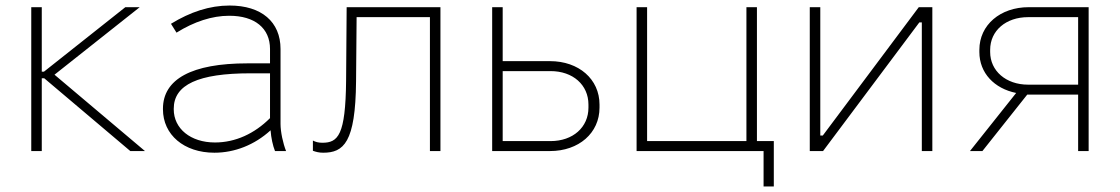

<svg xmlns="http://www.w3.org/2000/svg" viewBox="-20 -546 4049 694"><path d="M93 0H131V-263H140L451 0H504L177 -276L485 -520H433L139 -287H131V-520H93Z M755 6C828 6 900 -22 958 -75C960 -48 966 -20 974 0H1014C1003 -28 994 -69 994 -98V-369C994 -467 925 -526 810 -526C738 -526 668 -503 598 -460L618 -428C682 -468 747 -489 808 -489H809C901 -489 956 -444 956 -369V-317H874C673 -317 569 -260 569 -153V-151C569 -59 645 6 755 6ZM757 -31C669 -31 608 -81 608 -151V-153C608 -240 697 -281 885 -281H956V-119C900 -63 831 -31 757 -31Z M1148 6C1222 6 1265 -30 1267 -252L1269 -484H1534V0H1572V-520H1233L1231 -254C1229 -57 1202 -30 1145 -30C1131 -30 1120 -33 1111 -38V-1C1122 3 1133 6 1148 6Z M1759 0H1968C2072 0 2147 -65 2147 -157V-168C2147 -260 2072 -325 1968 -325H1797V-520H1759ZM1797 -36V-289H1970C2051 -289 2107 -239 2107 -168V-157C2107 -86 2051 -36 1970 -36Z M2740 128H2777V-36H2716V-520H2678V-36H2319V-520H2281V0H2740Z M2907 0H2955L3303 -465H3312V0H3350V-520H3301L2954 -56H2945V-520H2907Z M3486 0H3531L3693 -204H3877V0H3915V-520H3698C3596 -520 3520 -456 3520 -366V-358C3520 -282 3574 -226 3653 -210ZM3696 -240C3616 -240 3559 -290 3559 -358V-366C3559 -435 3616 -484 3696 -484H3877V-240Z"/></svg>

Font: Fixel Display ExtraLight
Style: Regular
Weight: 200
Designer: AlfaBravo + MacPaw
Foundry: Kyrylo Tkachov, Marchela Mozhyna, Serhii Makarenko, Maria Weinstein, Zakhar Kryvoshyya
Version: Version 1.211